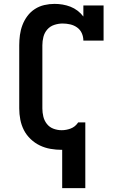

<svg xmlns="http://www.w3.org/2000/svg" viewBox="-20 -763 640 988"><path d="M300 205V8Q299 8 298.5 8Q298 8 297 8Q269 8 240 3Q211 -2 185 -14.5Q159 -27 137.5 -47.5Q116 -68 103 -93.5Q90 -119 84.5 -147.5Q79 -176 79 -205V-530Q79 -556 82.5 -582.5Q86 -609 95.5 -634Q105 -659 121 -680.5Q137 -702 159.5 -716.5Q182 -731 208 -737Q234 -743 261 -743Q282 -743 302.5 -739.5Q323 -736 342.5 -728.5Q362 -721 379 -708Q396 -695 409 -678V-735H513V-554H409Q409 -574 401 -592Q393 -610 377 -621.5Q361 -633 341.5 -637.5Q322 -642 302 -642Q281 -642 259.5 -635Q238 -628 223.5 -611.5Q209 -595 203.5 -573.5Q198 -552 198 -530V-205Q198 -184 203 -163Q208 -142 221.5 -125Q235 -108 255.5 -100.5Q276 -93 297 -93Q321 -93 343.5 -101.5Q366 -110 380 -130L382 -133H419V205Z"/></svg>

Font: Iosevka Curly Slab Extended
Style: Bold
Weight: 700
Width: 7
Monospace: yes
Designer: Belleve Invis
Foundry: Belleve Invis
Version: Version 11.1.0; ttfautohint (v1.8.3)